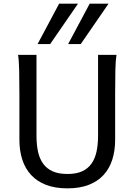

<svg xmlns="http://www.w3.org/2000/svg" viewBox="-20 -1011 743 1043"><path d="M612.8 -712.9Q607.9 -683.6 606.7 -630.1Q605.5 -576.7 605.5 -500.5V-251.5Q605.5 -191.9 589.8 -143.3Q574.2 -94.7 542.2 -60.1Q510.3 -25.4 461.4 -6.6Q412.6 12.2 346.7 12.2Q279.8 12.2 230.7 -6.6Q181.6 -25.4 149.4 -60.1Q117.2 -94.7 101.3 -143.3Q85.4 -191.9 85.4 -251.5V-500.5Q85.4 -572.8 84.2 -628.2Q83 -683.6 78.1 -712.9H178.2V-273.4Q178.2 -225.6 186.5 -187.3Q194.8 -148.9 214.4 -121.8Q233.9 -94.7 266.1 -80.3Q298.3 -65.9 346.7 -65.9Q394 -65.9 425.8 -80.3Q457.5 -94.7 476.8 -121.8Q496.1 -148.9 504.4 -187.3Q512.7 -225.6 512.7 -273.4V-712.9ZM403.8 -991.2 252.4 -771.5H184.1L301.3 -991.2ZM569.8 -991.2 418.5 -771.5H350.1L467.3 -991.2Z"/></svg>

Font: Andika New Basic
Style: Regular
Weight: 400
Designer: Victor Gaultney, Annie Olsen, Julie Remington, Don Collingsworth, Eric Hays
Foundry: SIL International
Version: Version 5.500